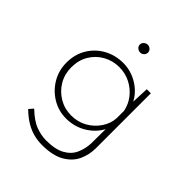

<svg xmlns="http://www.w3.org/2000/svg" viewBox="-207 -664 967 967"><g transform="rotate(45 277.0 -180.0)"><path d="M258 187Q229 187 200.5 180Q172 173 142.5 156Q113 139 81 108L101 85Q147 129 185 142.5Q223 156 256 156Q321 156 358 135.5Q395 115 410.5 81Q426 47 428 6L429 -126L438 -117Q417 -62 365.5 -27.5Q314 7 250 7Q196 7 151 -20Q106 -47 79 -92.5Q52 -138 52 -194Q52 -253 79.5 -298.5Q107 -344 153.5 -369.5Q200 -395 256 -395Q313 -395 362 -364Q411 -333 433 -284L428 -268L433 -385H462V7Q462 53 443 94Q424 135 379 161Q334 187 258 187ZM86 -194Q86 -146 109 -107Q132 -68 171 -45Q210 -22 257 -22Q304 -22 342 -43.5Q380 -65 403.5 -100.5Q427 -136 429 -176V-227Q421 -267 396.5 -298Q372 -329 336 -347.5Q300 -366 257 -366Q210 -366 171 -344Q132 -322 109 -283.5Q86 -245 86 -194ZM249 -520Q249 -531 258 -539Q267 -547 279 -547Q290 -547 298.5 -539Q307 -531 307 -520Q307 -508 298.5 -500Q290 -492 279 -492Q267 -492 258 -500Q249 -508 249 -520Z"/></g></svg>

Font: Josefin Sans ExtraLight
Style: Regular
Weight: 250
Designer: Santiago Orozco
Foundry: Typemade
Version: Version 2.000